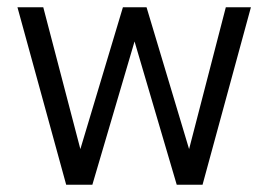

<svg xmlns="http://www.w3.org/2000/svg" viewBox="-20 -508 738 528"><path d="M234 0H162L28 -488H99L201 -98L318 -488H383L500 -98L601 -488H670L537 0H466L350 -394Z"/></svg>

Font: Red Hat Text
Style: Regular
Weight: 400
Designer: Pentagram / MCKL
Foundry: Pentagram / MCKL
Version: Version 1.005; Red Hat Text